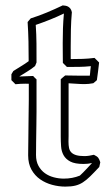

<svg xmlns="http://www.w3.org/2000/svg" viewBox="-20 -671 394 716"><path d="M22.5 -372.1V-394Q24.4 -397 26.1 -400.1Q27.8 -403.3 29.8 -406.2Q42.5 -414.6 58.1 -423.8Q73.7 -433.1 86.9 -442.9Q86.9 -480 86.2 -516.1Q85.4 -552.2 83 -588.9Q85.9 -592.8 88.9 -595.9Q91.8 -599.1 94.7 -602.5Q126 -612.3 155 -624.5Q184.1 -636.7 213.9 -650.9Q218.8 -650.4 223.9 -649.7Q229 -648.9 233.6 -646.5Q238.3 -644 242.2 -639.2Q246.1 -634.3 248 -625.5Q245.1 -593.3 244.4 -561.5Q243.7 -529.8 243.7 -497.6V-450.7Q266.1 -450.7 288.1 -451.4Q310.1 -452.1 332.5 -455.1Q341.3 -446.8 349.6 -438Q347.7 -421.4 345.7 -405Q343.8 -388.7 341.3 -372.1Q337.9 -369.1 334.7 -366.2Q331.5 -363.3 327.6 -360.4H326.2Q311 -357.4 295.4 -357.4Q280.3 -357.4 265.4 -358.6Q250.5 -359.9 235.8 -360.4V-163.6Q235.8 -159.2 235.6 -153.8Q235.4 -148.4 235.4 -142.6Q235.4 -128.9 237.5 -118.9Q239.7 -108.9 246.3 -102.3Q252.9 -95.7 264.6 -92.3Q276.4 -88.9 294.9 -88.9Q303.7 -88.9 312.5 -90.3Q321.3 -91.8 330.1 -93.8Q336.4 -90.8 340.3 -88.1Q344.2 -85.4 346.4 -82.5Q348.6 -79.6 350.3 -75.7Q352.1 -71.8 354 -65.9Q353 -61.5 352.1 -57.1Q351.1 -52.7 350.1 -48.3Q330.6 -27.3 316.4 -13.4Q302.2 0.5 289.1 9Q275.9 17.6 260.7 21.2Q245.6 24.9 223.6 24.9Q199.2 24.9 174.6 18.3Q149.9 11.7 129.9 -2.2Q109.9 -16.1 97.4 -38.3Q85 -60.5 85 -91.8Q85 -97.2 85.2 -113.8Q85.4 -130.4 85.7 -152.6Q85.9 -174.8 86.2 -199.5Q86.4 -224.1 86.7 -245.4Q86.9 -266.6 87.2 -281.7Q87.4 -296.9 87.4 -299.8V-358.4Q92.8 -358.4 87.4 -358.6Q82 -358.9 74.7 -358.9Q65.4 -358.9 56.4 -358.4Q47.4 -357.9 37.6 -356.9ZM103.5 -387.7Q109.4 -380.9 116.2 -375V-254.4Q116.2 -249.5 116 -237.1Q115.7 -224.6 115.7 -208.3Q115.7 -191.9 115.2 -173.8Q114.7 -155.8 114.7 -139.4Q114.7 -123 114.5 -110.6Q114.3 -98.1 114.3 -93.3Q114.3 -69.3 123.5 -52.5Q132.8 -35.6 147.5 -25.1Q162.1 -14.6 180.7 -9.8Q199.2 -4.9 217.8 -4.9Q250 -4.9 277.8 -16.1Q290 -27.3 301 -39.3Q312 -51.3 323.2 -63Q308.1 -59.6 291.5 -59.6Q259.3 -59.6 242.2 -68.6Q225.1 -77.6 217 -92.3Q209 -106.9 207.8 -125.2Q206.5 -143.6 206.5 -162.1V-375.5Q210.4 -379.4 214.6 -382.6Q218.8 -385.7 223.1 -389.6Q247.1 -389.2 270.3 -388.9Q293.5 -388.7 314.9 -388.7Q315.9 -396.5 316.2 -400.1Q316.4 -403.8 316.7 -406.5Q316.9 -409.2 317.4 -412.8Q317.9 -416.5 318.8 -424.3Q296.4 -421.9 274.2 -421.6Q252 -421.4 229.5 -421.4L214.4 -436.5Q214.4 -455.1 214.1 -473.4Q213.9 -491.7 213.9 -510.3Q213.9 -538.1 214.8 -565.4Q215.8 -592.8 218.3 -620.6Q191.9 -607.9 166.3 -597.7Q140.6 -587.4 113.3 -578.1Q115.7 -542.5 116 -507.8Q116.2 -473.1 116.2 -438Q114.7 -434.6 113.5 -431.4Q112.3 -428.2 110.8 -424.8Q97.2 -413.6 81.8 -404.3Q66.4 -395 51.8 -385.7Z"/></svg>

Font: XB Kayhan Pook
Style: Regular
Weight: 700
Designer: Behnam
Foundry: Irmug
Version: Version 7.300 2009